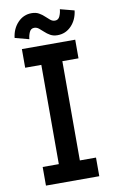

<svg xmlns="http://www.w3.org/2000/svg" viewBox="-98 -950 601 1001"><g transform="rotate(-10 202.5 -449.0)"><path d="M61.5 -722.7H343.8V-624H258.3V-98.6H343.8V0H61.5V-98.6H147V-624H61.5ZM108.9 -766.6 34.2 -786.6Q40 -835 70.3 -866.7Q100.6 -898.4 143.6 -898.4Q166 -898.4 181.9 -889.4Q197.8 -880.4 210 -868.7Q222.2 -856.9 233.4 -847.9Q244.6 -838.9 257.8 -838.9Q275.4 -838.9 283.2 -856.4Q291 -874 292.5 -893.1L367.2 -873.5Q361.3 -824.7 331.1 -793.2Q300.8 -761.7 257.8 -761.7Q235.4 -761.7 219.5 -770.8Q203.6 -779.8 191.4 -791.5Q179.2 -803.2 168 -812Q156.7 -820.8 143.6 -820.8Q126 -820.8 118.2 -803.5Q110.4 -786.1 108.9 -766.6Z"/></g></svg>

Font: Giphurs Medium
Style: Regular
Weight: 500
Version: Version 0.920; ttfautohint (v1.8.4.7-5d5b)